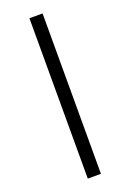

<svg xmlns="http://www.w3.org/2000/svg" viewBox="-185 -774 762 1125"><g transform="rotate(-20 196.0 -211.0)"><path d="M156 289V-711H238V289Z"/></g></svg>

Font: EauTest Semibold
Style: Regular
Weight: 600
Designer: Christian Thalmann (Catharsis Fonts)
Version: Version 0.001;PS 000.001;hotconv 1.0.88;makeotf.lib2.5.64775